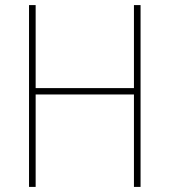

<svg xmlns="http://www.w3.org/2000/svg" viewBox="-20 -734 665 754"><path d="M532 0H506V-363H120V0H94V-714H120V-388H506V-714H532Z"/></svg>

Font: Noto Sans Myanmar SemiCondensed Thin
Style: Regular
Weight: 100
Width: 4
Designer: Monotype Design Team
Foundry: Monotype Imaging Inc.
Version: Version 2.107; ttfautohint (v1.8.4.7-5d5b)